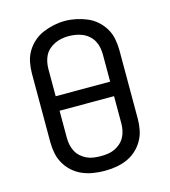

<svg xmlns="http://www.w3.org/2000/svg" viewBox="-112 -835 824 933"><g transform="rotate(-15 300.0 -369.0)"><path d="M300 8Q272 8 243.5 3.5Q215 -1 189 -12Q163 -23 141.5 -42Q120 -61 105.5 -86Q91 -111 85.5 -139Q80 -167 80 -195V-540Q80 -568 85.5 -596.5Q91 -625 105.5 -649.5Q120 -674 141.5 -693Q163 -712 189 -723Q215 -734 243.5 -740Q272 -746 300 -746Q328 -746 356.5 -740Q385 -734 411 -723Q437 -712 458.5 -693Q480 -674 494.5 -649.5Q509 -625 514.5 -596.5Q520 -568 520 -540V-195Q520 -167 514.5 -139Q509 -111 494.5 -86Q480 -61 458.5 -42Q437 -23 411 -12Q385 -1 356.5 3.5Q328 8 300 8ZM437 -404V-540Q437 -558 433.5 -576Q430 -594 421.5 -609.5Q413 -625 399 -637.5Q385 -650 368.5 -657Q352 -664 334 -667Q316 -670 298 -670Q280 -670 262.5 -666.5Q245 -663 229 -655.5Q213 -648 199.5 -636Q186 -624 178 -608.5Q170 -593 166.5 -575.5Q163 -558 163 -540V-404ZM300 -66Q318 -66 336 -68.5Q354 -71 370 -78.5Q386 -86 399.5 -98Q413 -110 421.5 -126Q430 -142 433.5 -159.5Q437 -177 437 -195V-331H163V-195Q163 -177 166.5 -159.5Q170 -142 178.5 -126Q187 -110 200.5 -98Q214 -86 230 -78.5Q246 -71 264 -68.5Q282 -66 300 -66Z"/></g></svg>

Font: Zed Sans Extended
Style: Regular
Weight: 400
Width: 7
Designer: Belleve Invis
Foundry: Belleve Invis
Version: Version 1.0.0; ttfautohint (v1.8.4)